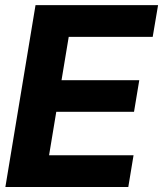

<svg xmlns="http://www.w3.org/2000/svg" viewBox="-20 -748 652 768"><path d="M1.5 0 122.1 -727.5H612.3L590.8 -600.6H254.9L226.1 -427.2H537.1L516.1 -300.8H205.1L176.3 -127H514.2L493.2 0Z"/></svg>

Font: Inter Tight
Style: Bold Italic
Weight: 700
Italic angle: -9.39999°
Designer: Rasmus Andersson
Foundry: rsms
Version: Version 3.004